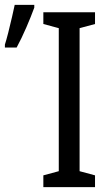

<svg xmlns="http://www.w3.org/2000/svg" viewBox="-32 -764 446 784"><path d="M356 0H145V-48L208 -65V-649L145 -666V-714H356V-666L293 -649V-65L356 -48ZM-12 -570H36Q56 -607 75.5 -652Q95 -697 108 -733V-744H28Q25 -730 17.5 -696.5Q10 -663 1.5 -630Q-7 -597 -12 -582Z"/></svg>

Font: Noto Sans Display Condensed
Style: Regular
Weight: 400
Width: 3
Designer: Monotype Design Team
Foundry: Monotype Imaging Inc.
Version: Version 1.900